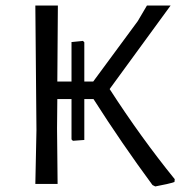

<svg xmlns="http://www.w3.org/2000/svg" viewBox="-20 -661 674 690"><path d="M608 -17 607 -7Q587 0 538 9L528 4Q418 -145 316 -305H283V-158L242 -155L237 -160V-305H186L185 -200L187 0H107L111 -193L107 -641H188L186 -368H237V-510L278 -514L283 -509V-368H315L475 -585L508 -641H593L374 -341Q487 -166 608 -17Z"/></svg>

Font: Alegreya Sans
Style: Regular
Weight: 400
Designer: Juan Pablo del Peral
Foundry: Huerta Tipografica
Version: Version 2.008; ttfautohint (v1.6)